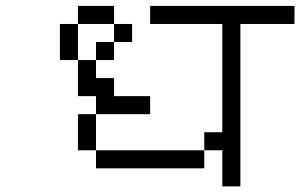

<svg xmlns="http://www.w3.org/2000/svg" viewBox="-20 -708 1040 665"><path d="M375 -625H250V-687.5H375ZM187.5 -625H250V-500H187.5ZM250 -312.5H312.5V-187.5H250ZM250 -500H312.5V-437.5H375V-375H500V-312.5H312.5V-375H250ZM312.5 -187.5H687.5V-125H312.5ZM312.5 -562.5H375V-500H312.5ZM375 -625H437.5V-562.5H375ZM500 -687.5H1000V-625H812.5V-62.5H750V-187.5H687.5V-250H750V-625H500Z"/></svg>

Font: 寒蝉点阵体 16px
Style: Regular
Weight: 400
Designer: Designed by Warren2060
Foundry: ChillType
Version: Version 1.000